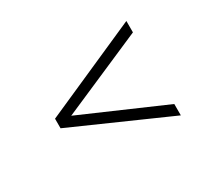

<svg xmlns="http://www.w3.org/2000/svg" viewBox="-82 -701 708 643"><g transform="rotate(-30 272.0 -379.5)"><path d="M457.5 -197.5 87 -361.5V-398.5L457.5 -562.5V-518.5L124 -373.5V-386.5L457.5 -241.5Z"/></g></svg>

Font: Encode Sans SC SemiExpanded ExtraLight
Style: Regular
Weight: 250
Width: 6
Designer: Multiple Designers
Foundry: Impallari Type
Version: Version 3.002